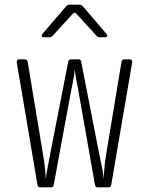

<svg xmlns="http://www.w3.org/2000/svg" viewBox="-20 -805 640 825"><path d="M154 0Q142 0 141 -11L52 -537Q51 -550 63 -550H86Q98 -550 99 -539L165 -141Q171 -104 173.5 -80Q176 -56 177 -35Q179 -56 183.5 -79.5Q188 -103 195 -140L273 -539Q274 -550 286 -550H316Q328 -550 329 -539L407 -140Q414 -106 419 -82Q424 -58 425 -35Q427 -57 428.5 -82Q430 -107 436 -141L502 -539Q503 -550 515 -550H537Q549 -550 548 -537L458 -11Q457 0 445 0H401Q389 0 388 -11L321 -391Q317 -418 310 -451.5Q303 -485 301 -507Q300 -485 293 -451.5Q286 -418 281 -391L211 -11Q210 0 198 0ZM169 -645Q162 -645 160 -649.5Q158 -654 163 -660L264 -778Q271 -785 279 -785H321Q329 -785 336 -778L437 -660Q442 -654 440.5 -649.5Q439 -645 431 -645H410Q400 -645 395 -651L309 -745Q301 -755 292 -745L207 -652Q200 -645 192 -645Z"/></svg>

Font: Pitagon Sans Mono Thin
Style: Regular
Weight: 100
Monospace: yes
Designer: Travis Tran
Foundry: Pitagon
Version: Version 1.001; ttfautohint (v1.8.4.7-5d5b);gftools[0.9.26]